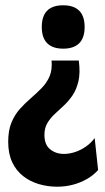

<svg xmlns="http://www.w3.org/2000/svg" viewBox="-20 -559 398 726"><path d="M278 -330Q284 -283 276.5 -251.5Q269 -220 254 -198Q239 -176 221 -159.5Q203 -143 186.5 -127.5Q170 -112 159 -93.5Q148 -75 148 -49Q148 -12 169.5 5.5Q191 23 222 23Q242 23 263.5 16Q285 9 304.5 -4.5Q324 -18 338 -37L351 84Q333 104 308.5 118Q284 132 255.5 139.5Q227 147 196 147Q160 147 126.5 137Q93 127 67 106.5Q41 86 26 54Q11 22 11 -23Q11 -66 23.5 -96Q36 -126 56 -148Q76 -170 97.5 -188.5Q119 -207 138 -226.5Q157 -246 167.5 -270.5Q178 -295 175 -330ZM219 -539Q259 -539 279.5 -518.5Q300 -498 300 -457Q300 -416 279.5 -395.5Q259 -375 219 -375Q179 -375 158.5 -395.5Q138 -416 138 -457Q138 -539 219 -539Z"/></svg>

Font: Bricolage Grotesque 72pt SemiCondensed
Style: Bold
Weight: 700
Width: 4
Designer: Mathieu Triay
Foundry: Atelier Triay
Version: Version 1.001;gftools[0.9.33.dev8+g029e19f]